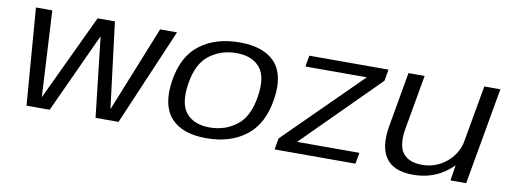

<svg xmlns="http://www.w3.org/2000/svg" viewBox="-53 -871 3058 1152"><g transform="rotate(10 1476.0 -295.0)"><path d="M137 0 90.5 -590H190L218.5 -66L466 -590H571.5L636.5 -66.5L847 -590H950L697.5 0H557.5L502.5 -487.5L278 0Z M1232 5Q1085 5 1016.8 -71Q948.5 -147 971 -296.5Q994 -450.5 1089.8 -523.2Q1185.5 -596 1332 -596Q1479.5 -596 1547.8 -521.2Q1616 -446.5 1593 -296.5Q1570 -143 1474.2 -69Q1378.5 5 1232 5ZM1241 -62Q1335 -62 1405.2 -116.2Q1475.5 -170.5 1494.5 -296Q1513.5 -419.5 1465.5 -474.5Q1417.5 -529.5 1323.5 -529.5Q1229.5 -529.5 1159 -475.8Q1088.5 -422 1069.5 -296Q1051 -172.5 1099 -117.2Q1147 -62 1241 -62Z M1648.5 0 1660.5 -69 2118 -522H1744L1756 -590H2238.5L2226 -520L1773.5 -68H2153L2141 0Z M2720 0 2734.5 -94.5Q2720 -80 2702 -65.5Q2614 5.5 2492 5.5Q2374 5.5 2326.5 -61.5Q2279 -128.5 2301.5 -257.5L2360 -590.5H2458.5L2400.5 -262.5Q2382 -156 2418 -109.2Q2454 -62.5 2536 -62.5Q2618.5 -62.5 2683 -115.5Q2741.5 -163.5 2759 -235.5L2822 -590.5H2920L2815.5 0Z"/></g></svg>

Font: Anybody ExtraExpanded Regular
Style: Italic
Weight: 400
Width: 8
Italic angle: -10°
Designer: Tyler Finck
Foundry: Etcetera Type Company
Version: Version 1.010; ttfautohint (v1.8.3) -l 8 -r 50 -G 200 -x 14 